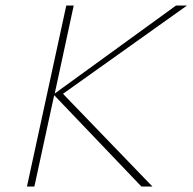

<svg xmlns="http://www.w3.org/2000/svg" viewBox="-20 -678 700 698"><path d="M209 -337 534 0H494L177 -332L105 0H78L221 -658H248L179 -338L620 -658H660Z"/></svg>

Font: Ysabeau Infant Extralight
Style: Italic
Weight: 200
Italic angle: -12°
Designer: Christian Thalmann (Catharsis Fonts)
Version: Version 0.003